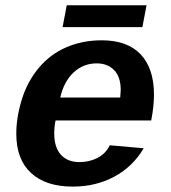

<svg xmlns="http://www.w3.org/2000/svg" viewBox="-20 -689 640 719"><path d="M252.4 9.8Q151.4 9.8 96.2 -41.3Q41 -92.3 41 -188Q41 -249.5 61.8 -316.7Q82.5 -383.8 125.5 -435.1Q168.5 -486.3 229 -512.2Q289.6 -538.1 360.8 -538.1Q457 -538.1 506.8 -485.4Q556.6 -432.6 556.6 -334.5Q556.6 -291.5 546.9 -241.7L546.4 -237.8H188Q183.1 -213.4 183.1 -189.5Q183.1 -137.2 208 -109.6Q232.9 -82 277.3 -82Q314.9 -82 345.5 -97.9Q376 -113.8 391.1 -145L518.1 -133.8Q477.5 -64.9 408.2 -27.6Q338.9 9.8 252.4 9.8ZM342.3 -451.7Q292 -451.7 255.6 -417.7Q219.2 -383.8 205.6 -323.7H430.2L432.1 -351.6Q432.1 -401.4 407.2 -426.5Q382.3 -451.7 342.3 -451.7ZM230 -669.4H528.8L513.2 -587.4H214.4Z"/></svg>

Font: Liberation Mono
Style: Bold Italic
Weight: 700
Italic angle: -12°
Monospace: yes
Designer: Steve Matteson
Foundry: Ascender Corporation
Version: Version 2.1.5